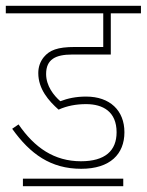

<svg xmlns="http://www.w3.org/2000/svg" viewBox="-20 -642 506 662"><path d="M277 -283C335 -283 382 -257 382 -186C382 -122 342 -86 259 -86C167 -86 99 -133 44 -213L22 -198C84 -111 155 -60 260 -60C360 -60 409 -111 409 -186C409 -261 359 -309 277 -309C242 -309 214 -303 188 -293C165 -313 139 -346 139 -387C139 -437 171 -454 229 -454H362V-596H466V-622H0V-596H336V-480H238C178 -480 151 -469 131 -445C118 -429 112 -410 112 -390C112 -335 148 -294 182 -264C211 -277 242 -283 277 -283ZM59 -26V0H405V-26Z"/></svg>

Font: Noto Sans Condensed Thin
Style: Regular
Weight: 100
Width: 3
Designer: Monotype Design Team
Foundry: Monotype Imaging Inc.
Version: Version 2.013